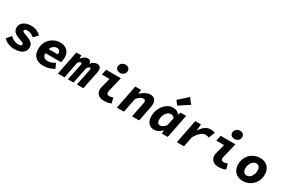

<svg xmlns="http://www.w3.org/2000/svg" viewBox="124 -2152 5153 3485"><g transform="rotate(30 2700.0 -409.5)"><path d="M265 12Q218 12 175.5 0.5Q133 -11 98 -31.5Q63 -52 35 -80L116 -172Q156 -133 200.5 -115.5Q245 -98 289 -98Q321 -98 338.5 -107Q356 -116 356 -133Q356 -146 347.5 -155Q339 -164 319 -172.5Q299 -181 264 -192Q189 -216 148 -252.5Q107 -289 107 -346Q107 -400 137.5 -436.5Q168 -473 216.5 -491.5Q265 -510 322 -510Q396 -510 447 -486.5Q498 -463 533 -428L452 -342Q422 -366 384 -383Q346 -400 305 -400Q279 -400 263 -391.5Q247 -383 247 -365Q247 -347 269 -335.5Q291 -324 348 -304Q392 -289 425 -269.5Q458 -250 476.5 -222Q495 -194 495 -153Q495 -97 464.5 -60Q434 -23 382 -5.5Q330 12 265 12Z M867 12Q803 12 752.5 -11.5Q702 -35 672.5 -84Q643 -133 643 -210Q643 -278 666.5 -333Q690 -388 730.5 -427.5Q771 -467 823.5 -488.5Q876 -510 933 -510Q1031 -510 1084.5 -455.5Q1138 -401 1138 -314Q1138 -282 1131.5 -251Q1125 -220 1121 -207H754L770 -301H1037L996 -279Q998 -288 1000 -297.5Q1002 -307 1002 -317Q1002 -356 982 -376.5Q962 -397 929 -397Q908 -397 883.5 -386Q859 -375 838.5 -353Q818 -331 805 -297Q792 -263 792 -216Q792 -172 806.5 -147Q821 -122 846.5 -112Q872 -102 901 -102Q943 -102 978 -116Q1013 -130 1047 -152L1095 -53Q1051 -22 992.5 -5Q934 12 867 12Z M1176 0 1274 -498H1380L1379 -434H1383Q1404 -464 1437.5 -487Q1471 -510 1515 -510Q1547 -510 1564.5 -491Q1582 -472 1584 -431L1573 -425Q1599 -467 1635 -488.5Q1671 -510 1713 -510Q1749 -510 1769.5 -487.5Q1790 -465 1790 -421Q1790 -408 1789 -396.5Q1788 -385 1784 -370L1709 0H1573L1643 -341Q1645 -350 1645 -354Q1645 -358 1645 -362Q1645 -375 1640.5 -379.5Q1636 -384 1626 -384Q1612 -384 1598.5 -373Q1585 -362 1571 -337L1502 0H1385L1456 -341Q1458 -350 1458 -354Q1458 -358 1458 -362Q1458 -375 1452.5 -379.5Q1447 -384 1438 -384Q1423 -384 1408.5 -373Q1394 -362 1379 -337L1314 0Z M2141 12Q2067 12 2022.5 -27Q1978 -66 1978 -134Q1978 -149 1981 -164Q1984 -179 1988 -195L2036 -383H1875L1899 -498H2208L2134 -189Q2133 -182 2131.5 -176Q2130 -170 2130 -164Q2130 -134 2146 -121.5Q2162 -109 2187 -109Q2205 -109 2222 -114Q2239 -119 2262 -128L2292 -17Q2259 -3 2223.5 4.5Q2188 12 2141 12ZM2144 -573Q2108 -573 2079.5 -593.5Q2051 -614 2051 -655Q2051 -682 2065.5 -704.5Q2080 -727 2104 -741Q2128 -755 2157 -755Q2198 -755 2224.5 -734Q2251 -713 2251 -673Q2251 -630 2219.5 -601.5Q2188 -573 2144 -573Z M2412 0 2510 -498H2629L2625 -415H2629Q2653 -439 2684.5 -460.5Q2716 -482 2750 -496Q2784 -510 2818 -510Q2880 -510 2913.5 -477.5Q2947 -445 2947 -381Q2947 -365 2945 -346Q2943 -327 2939 -308L2877 0H2729L2787 -290Q2790 -305 2792 -316.5Q2794 -328 2794 -338Q2794 -361 2782.5 -372.5Q2771 -384 2748 -384Q2720 -384 2685.5 -363Q2651 -342 2619 -300L2560 0Z M3193 12Q3119 12 3075 -38Q3031 -88 3031 -181Q3031 -249 3053 -309Q3075 -369 3112.5 -414Q3150 -459 3197.5 -484.5Q3245 -510 3298 -510Q3346 -510 3380.5 -493Q3415 -476 3432 -446H3436L3457 -498H3576L3477 0H3356L3357 -67H3353Q3319 -30 3276.5 -9Q3234 12 3193 12ZM3249 -109Q3275 -109 3306.5 -126.5Q3338 -144 3365 -182L3400 -346Q3388 -369 3365.5 -379Q3343 -389 3325 -389Q3297 -389 3272 -375Q3247 -361 3227.5 -335.5Q3208 -310 3196.5 -275.5Q3185 -241 3185 -200Q3185 -152 3202.5 -130.5Q3220 -109 3249 -109ZM3342 -578 3278 -662 3465 -831 3554 -718Z M3669 0 3766 -499 3887 -498 3874 -367H3878Q3904 -411 3937 -443.5Q3970 -476 4006.5 -493Q4043 -510 4080 -510Q4113 -510 4139 -504.5Q4165 -499 4178 -489L4126 -361Q4110 -370 4091 -374Q4072 -378 4051 -378Q4003 -378 3953 -334Q3903 -290 3860 -213L3817 0Z M4541 12Q4467 12 4422.5 -27Q4378 -66 4378 -134Q4378 -149 4381 -164Q4384 -179 4388 -195L4436 -383H4275L4299 -498H4608L4534 -189Q4533 -182 4531.5 -176Q4530 -170 4530 -164Q4530 -134 4546 -121.5Q4562 -109 4587 -109Q4605 -109 4622 -114Q4639 -119 4662 -128L4692 -17Q4659 -3 4623.5 4.5Q4588 12 4541 12ZM4544 -573Q4508 -573 4479.5 -593.5Q4451 -614 4451 -655Q4451 -682 4465.5 -704.5Q4480 -727 4504 -741Q4528 -755 4557 -755Q4598 -755 4624.5 -734Q4651 -713 4651 -673Q4651 -630 4619.5 -601.5Q4588 -573 4544 -573Z M5055 12Q4986 12 4936 -15.5Q4886 -43 4859 -93Q4832 -143 4832 -210Q4832 -278 4856 -333.5Q4880 -389 4921 -428.5Q4962 -468 5014.5 -489Q5067 -510 5123 -510Q5192 -510 5241.5 -482.5Q5291 -455 5318 -405Q5345 -355 5345 -288Q5345 -220 5321.5 -165Q5298 -110 5257 -70Q5216 -30 5163.5 -9Q5111 12 5055 12ZM5066 -109Q5091 -109 5114 -121.5Q5137 -134 5155 -157Q5173 -180 5184 -212.5Q5195 -245 5195 -283Q5195 -335 5172.5 -362Q5150 -389 5111 -389Q5087 -389 5063.5 -376.5Q5040 -364 5022 -341Q5004 -318 4993 -286Q4982 -254 4982 -215Q4982 -163 5005 -136Q5028 -109 5066 -109Z"/></g></svg>

Font: Source Code Pro ExtraBold
Style: Italic
Weight: 800
Italic angle: -11°
Monospace: yes
Designer: Paul D. Hunt, Teo Tuominen
Foundry: Adobe Systems Incorporated
Version: Version 1.016;hotconv 1.0.116;makeotfexe 2.5.65601